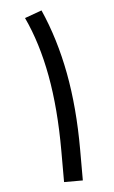

<svg xmlns="http://www.w3.org/2000/svg" viewBox="-48 -662 415 697"><g transform="rotate(-5 159.0 -314.0)"><path d="M129.9 -627.9Q177.7 -520 201.7 -392.6Q225.6 -265.1 225.6 -112.3V0H157.2V-113.8Q157.2 -267.6 134.8 -389.4Q112.3 -511.2 67.9 -605.5Z"/></g></svg>

Font: Vazir Light FD-WOL-UI
Style: Light-FD-WOL-UI
Weight: 300
Designer: Saber Rastikerdar
Foundry: Saber Rastikerdar
Version: Version 30.0.0